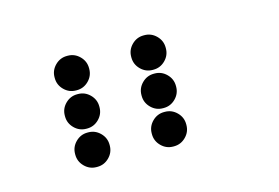

<svg xmlns="http://www.w3.org/2000/svg" viewBox="-52 -792 704 484"><g transform="rotate(-15 300.0 -550.0)"><path d="M149 -695Q131 -695 118 -682Q105 -669 105 -651V-649Q105 -631 118 -618Q131 -605 149 -605H151Q169 -605 182 -618Q195 -631 195 -649V-651Q195 -669 182 -682Q169 -695 151 -695ZM349 -695Q331 -695 318 -682Q305 -669 305 -651V-649Q305 -631 318 -618Q331 -605 349 -605H351Q369 -605 382 -618Q395 -631 395 -649V-651Q395 -669 382 -682Q369 -695 351 -695ZM149 -595Q131 -595 118 -582Q105 -569 105 -551V-549Q105 -531 118 -518Q131 -505 149 -505H151Q169 -505 182 -518Q195 -531 195 -549V-551Q195 -569 182 -582Q169 -595 151 -595ZM349 -595Q331 -595 318 -582Q305 -569 305 -551V-549Q305 -531 318 -518Q331 -505 349 -505H351Q369 -505 382 -518Q395 -531 395 -549V-551Q395 -569 382 -582Q369 -595 351 -595ZM149 -495Q131 -495 118 -482Q105 -469 105 -451V-449Q105 -431 118 -418Q131 -405 149 -405H151Q169 -405 182 -418Q195 -431 195 -449V-451Q195 -469 182 -482Q169 -495 151 -495ZM349 -495Q331 -495 318 -482Q305 -469 305 -451V-449Q305 -431 318 -418Q331 -405 349 -405H351Q369 -405 382 -418Q395 -431 395 -449V-451Q395 -469 382 -482Q369 -495 351 -495Z"/></g></svg>

Font: Doto Rounded Black
Style: Regular
Weight: 900
Monospace: yes
Version: Version 1.000